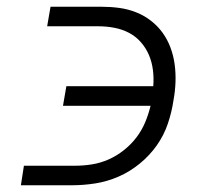

<svg xmlns="http://www.w3.org/2000/svg" viewBox="-20 -550 640 570"><path d="M42 0 51 -58H203Q228 -58 253 -62Q278 -66 302 -76.5Q326 -87 347.5 -104Q369 -121 385 -142Q401 -163 411 -187Q421 -211 427 -236H167L177 -294H435Q437 -318 434 -342Q431 -366 422 -387Q413 -408 398 -425Q383 -442 363 -452.5Q343 -463 319.5 -467.5Q296 -472 271 -472H120L130 -530H281Q308 -530 334 -526.5Q360 -523 384 -513.5Q408 -504 428 -488.5Q448 -473 462.5 -453Q477 -433 486 -409Q495 -385 498.5 -359Q502 -333 501 -306Q500 -279 495 -252Q490 -218 478.5 -183.5Q467 -149 445.5 -118.5Q424 -88 394.5 -64Q365 -40 331.5 -25.5Q298 -11 263 -5.5Q228 0 193 0Z"/></svg>

Font: Iosevka Slab LtExObl
Style: Regular
Weight: 300
Width: 7
Italic angle: -9°
Monospace: yes
Designer: Belleve Invis
Foundry: Belleve Invis
Version: Version 11.1.0; ttfautohint (v1.8.3)